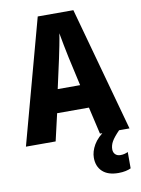

<svg xmlns="http://www.w3.org/2000/svg" viewBox="-101 -783 799 1088"><g transform="rotate(-10 298.0 -238.5)"><path d="M426 0 390 -156H207L171 0H0L194 -715H399L596 0ZM326 -456Q319 -490 311 -530Q303 -570 298 -600Q294 -571 286 -531Q278 -491 271 -458L234 -290H363ZM479 100Q479 118 490 129Q501 140 520 140Q533 140 544 137Q555 134 563 130V224Q551 230 532.5 234Q514 238 491 238Q431 238 399.5 208.5Q368 179 368 129Q368 93 390 55Q412 17 463 -17L536 0Q504 33 491.5 55Q479 77 479 100Z"/></g></svg>

Font: Noto Sans Myanmar Condensed ExtraBold
Style: Regular
Weight: 800
Width: 3
Designer: Monotype Design Team
Foundry: Monotype Imaging Inc.
Version: Version 2.107; ttfautohint (v1.8.4.7-5d5b)